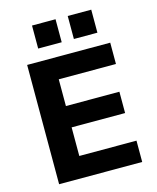

<svg xmlns="http://www.w3.org/2000/svg" viewBox="-132 -1006 895 1096"><g transform="rotate(-15 315.5 -457.5)"><path d="M79 0V-705H570V-579H232V-421H548V-295H232V-126H570V0ZM375 -779V-915H514V-779ZM164 -779V-915H303V-779Z"/></g></svg>

Font: Nunito Sans 10pt ExtraBold
Style: Regular
Weight: 800
Designer: Vernon Adams
Foundry: Vernon Adams
Version: Version 3.101;gftools[0.9.27]